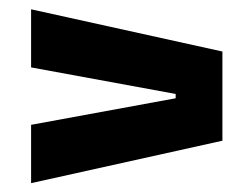

<svg xmlns="http://www.w3.org/2000/svg" viewBox="-20 -520 554 423"><path d="M367 -313 48.5 -371.5V-499.5L470 -406.5V-210L48.5 -116.5V-245L367 -303.5Z"/></svg>

Font: Anek Tamil Medium
Style: Bold
Weight: 700
Version: Version 1.003